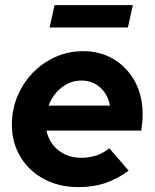

<svg xmlns="http://www.w3.org/2000/svg" viewBox="-20 -734 618 764"><path d="M292.2 10.5Q215.3 10.5 155.4 -21.4Q95.4 -53.3 61.4 -109.8Q27.3 -166.4 27.3 -238.2Q27.3 -297.7 49.3 -350.8Q71.4 -403.8 110.5 -444.3Q149.7 -484.8 201 -507.6Q252.3 -530.4 310.9 -530.4Q380.3 -530.4 433.6 -497.8Q487 -465.3 517.3 -408.9Q547.6 -352.4 547.6 -278.3Q547.6 -267.6 546.7 -254.2Q545.8 -240.8 542.3 -214.3H164.9Q171.3 -182.6 190.4 -158.1Q209.6 -133.6 238.3 -119.8Q267 -106.1 302.8 -106.1Q369.2 -106.1 414.9 -144.1L491.9 -54.9Q444 -20.1 396.8 -4.8Q349.6 10.5 292.2 10.5ZM173.4 -313.7H417.5Q409 -358.8 378.3 -386.2Q347.6 -413.5 303.9 -413.5Q274.1 -413.5 248.7 -400.6Q223.2 -387.7 203.8 -365.6Q184.4 -343.4 173.4 -313.7ZM177.4 -624.8 197.1 -713.7H508.6L489 -624.8Z"/></svg>

Font: Red Hat Display VF
Style: Italic
Weight: 300
Italic angle: -12°
Designer: Pentagram, MCKL
Foundry: Pentagram, MCKL
Version: Version 1.010